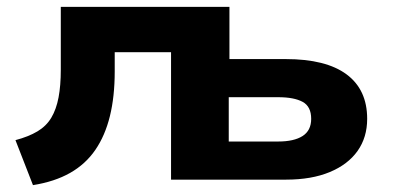

<svg xmlns="http://www.w3.org/2000/svg" viewBox="-20 -523 1143 559"><path d="M76 16 25 -115Q63 -125 89 -140.5Q115 -156 129.5 -180.5Q144 -205 150.5 -239.5Q157 -274 157 -320V-503H648V-351H812Q929 -351 989 -306.5Q1049 -262 1049 -177Q1049 -123 1021 -83.5Q993 -44 940 -22Q887 0 813 0H478V-371H314V-315Q314 -242 300 -185Q286 -128 257.5 -86.5Q229 -45 184 -19.5Q139 6 76 16ZM646 -111H790Q836 -111 861 -127Q886 -143 886 -177Q886 -213 861 -226.5Q836 -240 790 -240H646Z"/></svg>

Font: Nunito Sans 7pt SemiExpanded ExtraBold
Style: Regular
Weight: 800
Width: 6
Designer: Vernon Adams
Foundry: Vernon Adams
Version: Version 3.101;gftools[0.9.27]